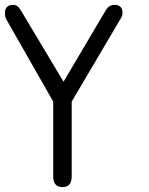

<svg xmlns="http://www.w3.org/2000/svg" viewBox="-20 -762 608 782"><path d="M196.8 -43V-348.1L6.8 -681.2Q0 -693.4 0 -707Q0 -742.2 33.2 -742.2Q52.2 -742.2 64 -721.2L238.8 -429.2L410.2 -719.2Q423.3 -742.2 445.8 -742.2Q479 -742.2 479 -710Q479 -699.2 473.1 -689L272 -348.1V-43Q272 0 234.9 0Q196.8 0 196.8 -43Z"/></svg>

Font: BPreplay
Style: Regular
Weight: 400
Designer: Magenta/George Triantafyllakos
Foundry: Magenta/George Triantafyllakos
Version: Version 1.00